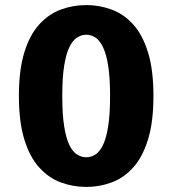

<svg xmlns="http://www.w3.org/2000/svg" viewBox="-20 -726 690 757"><path d="M320 11Q267.5 11 219.8 -6.8Q172 -24.5 134.8 -65.5Q97.5 -106.5 76 -175.8Q54.5 -245 54.5 -348Q54.5 -450.5 76 -519.8Q97.5 -589 134.8 -629.8Q172 -670.5 219.8 -688.2Q267.5 -706 320 -706Q372.5 -706 420.2 -688.2Q468 -670.5 505 -629.8Q542 -589 563.5 -519.8Q585 -450.5 585 -348Q585 -245 563.5 -175.8Q542 -106.5 505 -65.5Q468 -24.5 420.2 -6.8Q372.5 11 320 11ZM320 -106Q339.5 -106 356.2 -116.8Q373 -127.5 386 -154.2Q399 -181 406.5 -228Q414 -275 414 -348Q414 -420 406.5 -466.8Q399 -513.5 386 -540.2Q373 -567 356.2 -578Q339.5 -589 320 -589Q301 -589 283.8 -578Q266.5 -567 253.5 -540.2Q240.5 -513.5 233 -466.8Q225.5 -420 225.5 -348Q225.5 -275 233 -228Q240.5 -181 253.5 -154.2Q266.5 -127.5 283.8 -116.8Q301 -106 320 -106Z"/></svg>

Font: Trispace Thin
Style: Bold
Weight: 700
Version: Version 1.210